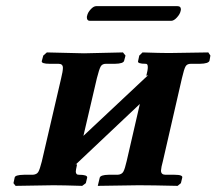

<svg xmlns="http://www.w3.org/2000/svg" viewBox="-20 -605 706 626"><path d="M538.1 -537.1H272.9Q263.2 -537.1 263.2 -548.8Q263.2 -551.8 264.2 -554.2Q266.1 -564 275.6 -574.5Q285.2 -585 293.9 -585H558.1Q570.3 -585 569.8 -573.2Q569.8 -571.3 568.8 -568.8Q566.9 -559.1 556.9 -548.1Q546.9 -537.1 538.1 -537.1ZM253.9 -431.2 380.9 -434.1 389.2 -423.8 384.8 -407.2Q382.8 -397.5 355 -397H325.2Q313 -397 308.1 -387.9Q303.2 -378.9 295.9 -350.1L252 -162.1Q322.8 -228 462.9 -359.9L457 -357.9Q461.9 -376 461.9 -386.2Q461.9 -397.5 455.1 -397Q427.2 -397 430.2 -405.8L434.1 -423.8L444.8 -434.1Q502.9 -432.1 530.8 -432.1L659.2 -434.1L666 -423.8L663.1 -407.2Q660.2 -397.5 631.8 -397H602.1Q589.8 -397 585 -388.4Q580.1 -379.9 573.2 -350.1L511.2 -80.1Q505.4 -59.1 504.9 -48.8Q504.9 -35.6 519 -35.2H548.8Q576.7 -35.2 574.2 -25.9L569.8 -7.8L559.1 1Q476.1 -1 432.1 -1L298.8 1L305.2 -25.9Q308.1 -34.7 334 -35.2H363.8Q377 -36.1 382.1 -45.2Q387.2 -54.2 393.1 -80.1L436 -266.1L226.1 -67.9L231 -69.8V-67.9Q227.1 -49.8 227.1 -45.9Q227.1 -34.7 237.8 -35.2Q265.6 -35.2 264.2 -25.9L259.8 -7.8L248 1Q185.1 -1 153.8 -1L30.8 1L23.9 -7.8L27.8 -25.9Q28.8 -34.7 58.1 -35.2H86.9Q100.1 -36.1 105 -44.7Q109.9 -53.2 116.2 -78.1L179.2 -349.1Q185.1 -373 185.1 -383.8Q185.1 -397 170.9 -397H142.1Q114.3 -397 116.2 -405.8L121.1 -423.8L132.8 -434.1Z"/></svg>

Font: Linux Libertine
Style: Semibold Italic
Weight: 600
Italic angle: -11.5°
Designer: Philipp H. Poll
Foundry: Philipp H. Poll
Version: Version 5.1.2 ; ttfautohint (v0.9)